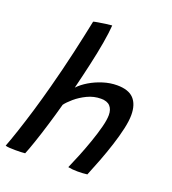

<svg xmlns="http://www.w3.org/2000/svg" viewBox="-146 -823 841 937"><g transform="rotate(20 274.5 -355.0)"><path d="M90.5 10Q72 12 39.5 12Q23 12 9 11Q-5 10 -11.5 7.5Q2 -27.5 20 -81.5Q38 -135.5 57.8 -201.2Q77.5 -267 96.5 -338.5Q122.5 -435.5 144.8 -533.2Q167 -631 182.5 -707Q187.5 -709 206.8 -712.2Q226 -715.5 246.8 -718.2Q267.5 -721 276.5 -721.5Q274 -684 264.5 -628.5Q255 -573 240.2 -507.5Q225.5 -442 208.5 -374Q228.5 -395.5 259.5 -414Q290.5 -432.5 327 -444Q363.5 -455.5 399.5 -455.5Q459 -455.5 486.2 -426.5Q513.5 -397.5 513.5 -342Q513.5 -312 504 -269.5Q494.5 -227 479 -179Q463.5 -131 445.5 -83.8Q427.5 -36.5 411 3Q389 6 361 6Q333 6 311.5 1.5Q325.5 -30 342.5 -72Q359.5 -114 375 -158.5Q390.5 -203 400.5 -241.5Q410.5 -280 410.5 -304.5Q410.5 -334 395.2 -350.5Q380 -367 348 -367Q311 -367 277.2 -350.8Q243.5 -334.5 218.2 -312.8Q193 -291 181.5 -275Q166.5 -219.5 149.2 -162.8Q132 -106 116.2 -59.8Q100.5 -13.5 90.5 10Z"/></g></svg>

Font: Grandstander
Style: Italic
Weight: 400
Italic angle: -15°
Designer: Tyler Finck
Foundry: Etcetera Type Co
Version: Version 1.200; ttfautohint (v1.8.3)